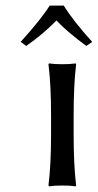

<svg xmlns="http://www.w3.org/2000/svg" viewBox="-20 -658 347 681"><path d="M161.1 -180.2V-250Q161.1 -356.4 151.9 -430.2L153.8 -433.1Q171.9 -430.2 201.2 -430.2Q229.5 -430.2 248 -433.1L250 -430.2Q241.2 -356.9 241.2 -250V-180.2Q241.2 -73.2 250 0L248 2.9Q229.5 0 201.2 0Q171.9 0 153.8 2.9L151.9 0Q161.1 -73.7 161.1 -180.2ZM206.1 -638.2Q238.8 -585 307.1 -509.3L286.1 -495.1Q218.3 -544.9 180.2 -585.4Q133.8 -537.6 73.2 -495.1L53.2 -509.3Q126 -589.8 156.2 -638.2Z"/></svg>

Font: Linear Smooth
Style: Regular
Weight: 400
Designer: Philipp H. Poll, Flanker
Foundry: Philipp H. Poll, reworked by Flanker
Version: Version 1.061 | FøM Fix